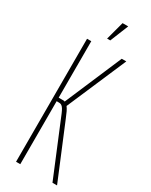

<svg xmlns="http://www.w3.org/2000/svg" viewBox="-220 -899 744 945"><g transform="rotate(30 151.5 -426.5)"><path d="M267 0 135 -319Q129 -333 124 -341Q119 -349 113.5 -353Q108 -357 102.5 -357.5Q97 -358 89 -358H84V0H60V-699H84V-378H102Q107 -378 111 -378Q115 -378 119 -376L257 -699H283L138 -362Q145 -353 151.5 -339.5Q158 -326 166 -306L293 0ZM145 -749 173 -853H205L163 -749Z"/></g></svg>

Font: Moniqa Thin Paragraph
Style: Regular
Weight: 100
Designer: Rajesh Rajput
Foundry: Rajesh Rajput
Version: Version 1.000